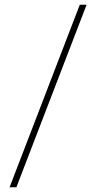

<svg xmlns="http://www.w3.org/2000/svg" viewBox="-20 -731 422 812"><path d="M20.5 61 317.4 -710.9H346.2L49.3 61Z"/></svg>

Font: Heebo Thin
Style: Regular
Weight: 250
Designer: Oded Ezer
Foundry: Meir Sadan
Version: Version 2.001; ttfautohint (v1.5.14-ce02) -l 8 -r 50 -G 200 